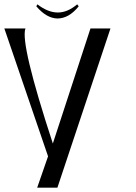

<svg xmlns="http://www.w3.org/2000/svg" viewBox="-20 -863 625 883"><path d="M244 0 488 -732H396L223 -203C122.3 -510.3 80.3 -686.7 97 -732H0L201 -144L151 0ZM147 -834C178.3 -797.3 210.7 -778.7 244 -778C279.3 -778 312 -796.7 342 -834L335 -843C305 -817.7 275 -805.2 245 -805.5C215 -805.8 184 -818.3 152 -843Z"/></svg>

Font: Neocyr
Style: Regular
Weight: 400
Designer: Viktar Palstsiuk <vipals@gmail.com>
Version: 1.00